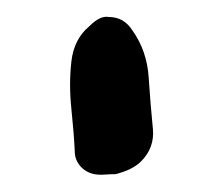

<svg xmlns="http://www.w3.org/2000/svg" viewBox="-20 -581 248 226"><path d="M160 -429Q162 -407 146 -391Q136 -381 116 -376Q110 -376 103.5 -375.5Q97 -375 91 -376Q81 -378 74.5 -385.5Q68 -393 68 -403Q67 -424 64 -453Q61 -482 64 -508.5Q67 -535 85 -550Q98 -563 108 -561Q126 -561 136 -545Q153 -521 155 -490Q157 -459 160 -429Z"/></svg>

Font: Slackside One
Style: Regular
Weight: 400
Version: Version 1.000